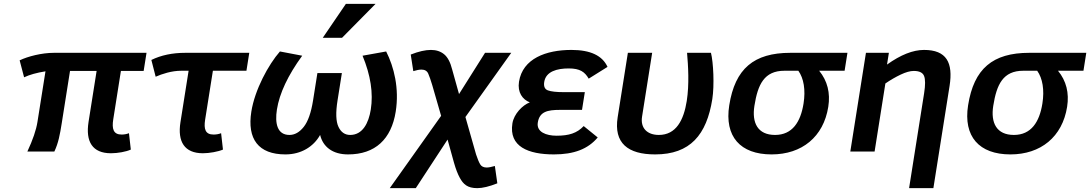

<svg xmlns="http://www.w3.org/2000/svg" viewBox="-20 -786 5655 996"><path d="M567.5 -167 607.2 -418H725.2L740.1 -512H260.1C196.4 -512 124.9 -493.6 81.9 -473L105 -385C133.1 -398.3 170.1 -408.7 215.9 -416L174.2 -153C167.7 -111.7 150.3 -60.7 122 0H262C283 -44.5 290.9 -87.9 300.3 -147L343.2 -418H481.2L439.4 -154C423.2 -51.5 459 9 555.6 9C590.7 9 634.3 1.2 658.6 -10L649 -95C637 -90.3 624.3 -88 610.9 -88C568 -88 559.6 -117.4 567.5 -167Z M920.4 -419H958.4L916.1 -152C900.1 -51.1 936.9 9 1032.6 9C1066.4 9 1112.4 0.6 1136.6 -10L1127 -95C1115 -90.3 1101.9 -88 1087.9 -88C1045.3 -88 1036.4 -116.1 1044.1 -165L1084.4 -419H1258.4L1273.1 -512H941.1C874.4 -512 815.8 -499.7 765.2 -475L787.5 -388C820.2 -402.3 869.8 -419 920.4 -419Z M1796.6 -86C1769.3 -86 1749 -100 1735.8 -128C1722.5 -156 1720.9 -201.7 1731 -265L1753.5 -407H1626.5L1604 -265C1593.9 -201.7 1577.9 -156 1555.8 -128C1533.7 -100 1509 -86 1481.6 -86C1417.5 -86 1405.3 -146.8 1416.5 -218C1429.8 -302 1473.6 -395 1547.7 -497L1432.2 -519C1372.5 -451 1301.8 -320.7 1283.8 -207C1261.3 -65.3 1320.1 15 1460.6 15C1542.1 15 1606.6 -25 1640.6 -86C1655.4 -25 1704.3 15 1785.6 15C1926.3 15 2010.1 -64 2032.8 -207C2051.9 -327.5 2023.8 -439.1 1983.2 -519L1860.7 -497C1902.7 -395.7 1916.9 -302.7 1903.5 -218C1892.3 -146.9 1860.7 -86 1796.6 -86ZM1754.4 -590 1928.3 -766H1774.3L1654.4 -590Z M2268.3 -185 2001.9 190H2136.9L2301.8 -62C2314.9 -14 2326 26.2 2335.2 58.5C2344.4 90.8 2354.4 116.7 2365 136C2383.3 169.5 2404.5 190 2455.9 190C2483.2 190 2517.9 181.7 2559.9 165L2547.1 75C2528.9 80.3 2514.9 83 2504.9 83C2488.9 83 2477.6 77.5 2471 66.5C2464.4 55.5 2457.3 38.3 2449.6 15L2394.4 -179L2632.1 -512H2496.1L2361.2 -298L2325.5 -426C2316.1 -463.3 2302.2 -489.5 2283.9 -504.5C2265.6 -519.5 2242.8 -527 2215.5 -527C2186.1 -527 2151.2 -519 2110.7 -503L2124 -417C2140.9 -422.3 2155 -425 2166.3 -425C2183.6 -425 2195.4 -418 2201.5 -404C2207.6 -390 2214.4 -370.7 2221.8 -346Z M2867 -82C2813.3 -82 2762.1 -101.4 2769.8 -150C2778.7 -206.7 2819.5 -216 2885.2 -216H2999.2L3013.8 -308H2904.8C2866.8 -308 2839.4 -311 2822.7 -317C2806 -323 2799.5 -337.7 2803.2 -361C2811.8 -415.5 2869.7 -431 2930.3 -431C2989 -431 3013.6 -412.8 3033.9 -378L3131.5 -439C3104.8 -497.7 3042.5 -527 2944.5 -527C2812.6 -527 2691.4 -482.3 2672.3 -362C2663.6 -306.6 2690.6 -269.7 2728.4 -255C2690.2 -240.6 2645.8 -194.6 2638.1 -146C2619 -25.3 2720.6 15 2853.6 15C2957.2 15 3030.4 -12.8 3080.6 -73L3007.9 -132C2973.2 -95.2 2931.5 -82 2867 -82Z M3378.6 15C3560.2 15 3645.6 -86.2 3675.1 -272C3686.4 -343.7 3680.6 -462.5 3668.1 -512H3544.1C3549.8 -446.1 3556.2 -348.8 3542.5 -262C3526.8 -162.8 3487.4 -86 3397.6 -86C3337.9 -86 3301.2 -121.1 3310.7 -181L3363.1 -512H3237.1L3184.2 -178C3162.8 -43.2 3237.5 15 3378.6 15Z M3763 -240C3737.4 -78 3820 15 3982.6 15C4139.8 15 4252 -75.9 4276.7 -232C4288.1 -304 4272.4 -366.3 4229.4 -419H4361.4L4376.1 -512H4080.1C3890.5 -512 3793 -429.6 3763 -240ZM4148.4 -249C4133.3 -153.5 4090.4 -86 4000.6 -86C3910.8 -86 3879.5 -148.4 3893.5 -237C3911.1 -348 3944.1 -419 4049.4 -419H4121.4C4149.5 -379.8 4159.6 -319.6 4148.4 -249Z M4773.5 -527C4716.1 -527 4652.1 -501.7 4581.4 -451L4591.1 -512H4472.1L4391 0H4517L4572.9 -353C4599.1 -371 4625.5 -386.3 4652.2 -399C4678.9 -411.7 4701.5 -418 4720.2 -418C4748.9 -418 4766.7 -409.3 4773.6 -392C4780.5 -374.7 4780.6 -344.7 4773.8 -302L4695.9 190H4821.9L4905.9 -340C4925.1 -461.4 4890 -527 4773.5 -527Z M5002 -240C4976.4 -78 5059 15 5221.6 15C5378.8 15 5491 -75.9 5515.7 -232C5527.1 -304 5511.4 -366.3 5468.4 -419H5600.4L5615.1 -512H5319.1C5129.5 -512 5032 -429.6 5002 -240ZM5387.4 -249C5372.3 -153.5 5329.4 -86 5239.6 -86C5149.8 -86 5118.5 -148.4 5132.5 -237C5150.1 -348 5183.1 -419 5288.4 -419H5360.4C5388.5 -379.8 5398.6 -319.6 5387.4 -249Z"/></svg>

Font: Fog Sans
Style: It
Weight: 700
Foundry: Intel Corporation
Version: Version 1.00